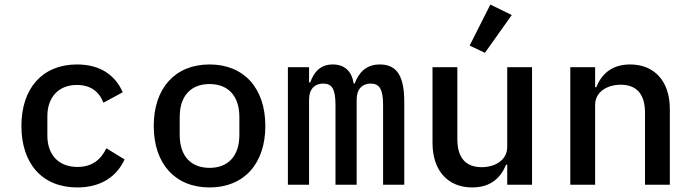

<svg xmlns="http://www.w3.org/2000/svg" viewBox="-20 -811 3040 843"><path d="M319 12C427 12 494 -39 527 -111L447 -160C423 -110 384 -78 320 -78C235 -78 188 -134 188 -215V-301C188 -383 236 -438 318 -438C378 -438 416 -408 434 -360L519 -406C487 -478 424 -528 318 -528C166 -528 74 -423 74 -258C74 -93 165 12 319 12Z M900 12C1052 12 1145 -93 1145 -258C1145 -423 1052 -528 900 -528C748 -528 655 -423 655 -258C655 -93 748 12 900 12ZM900 -74C821 -74 769 -123 769 -219V-297C769 -393 821 -442 900 -442C979 -442 1031 -393 1031 -297V-219C1031 -123 979 -74 900 -74Z M1337 0V-374C1337 -421 1363 -444 1399 -444C1438 -444 1453 -420 1453 -349V0H1546V-374C1546 -421 1572 -444 1607 -444C1646 -444 1662 -420 1662 -349V0H1755V-363C1755 -470 1727 -528 1648 -528C1586 -528 1555 -491 1537 -444H1533C1525 -496 1495 -528 1441 -528C1385 -528 1358 -493 1342 -449H1337V-516H1244V0Z M2227 -745 2133 -791 2042 -611 2109 -579ZM2207 0H2316V-516H2207V-166C2207 -106 2151 -77 2095 -77C2025 -77 1988 -118 1988 -200V-516H1879V-184C1879 -59 1949 12 2053 12C2138 12 2180 -34 2202 -88H2207Z M2593 0V-350C2593 -410 2649 -439 2705 -439C2775 -439 2812 -398 2812 -316V0H2921V-332C2921 -457 2851 -528 2747 -528C2662 -528 2620 -482 2598 -428H2593V-516H2484V0Z"/></svg>

Font: IBM Plex Mono Medm
Style: Regular
Weight: 500
Monospace: yes
Designer: Mike Abbink, Paul van der Laan, Pieter van Rosmalen
Foundry: Bold Monday
Version: Version 2.004